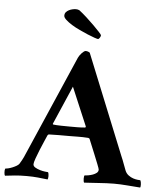

<svg xmlns="http://www.w3.org/2000/svg" viewBox="-71 -919 812 974"><g transform="rotate(5 334.5 -432.5)"><path d="M295 -476 210 -280Q210 -279 210 -278Q212 -276 212 -276Q227 -274 252.5 -273.5Q278 -273 295 -273Q318 -273 335 -273Q352 -273 375 -275Q377 -275 377 -278Q378 -279 378 -280ZM100 -4Q65 -4 41 -1.5Q17 1 -9 4Q-12 1 -13 -11.5Q-14 -24 -11 -32Q-7 -32 3.5 -34.5Q14 -37 25 -41.5Q36 -46 45.5 -51.5Q55 -57 59 -63Q72 -84 78.5 -98.5Q85 -113 94 -134L307 -624Q309 -629 313.5 -635.5Q318 -642 323.5 -648Q329 -654 334.5 -658Q340 -662 344 -662Q351 -662 357 -659.5Q363 -657 365 -655L570 -148Q580 -125 585.5 -109Q591 -93 598 -76Q604 -61 616 -52Q628 -43 640.5 -39Q653 -35 663.5 -34Q674 -33 677 -33Q681 -26 681.5 -12.5Q682 1 679 4Q649 2 613.5 -1Q578 -4 545 -4Q528 -4 507 -3Q486 -2 465.5 -0.5Q445 1 426.5 2Q408 3 394 4Q392 2 391 -4Q390 -10 390 -16.5Q390 -23 391 -28Q392 -33 394 -33Q401 -33 412.5 -35Q424 -37 435 -41Q446 -45 454 -51.5Q462 -58 462 -68Q462 -72 452.5 -96Q443 -120 432 -147Q419 -180 402 -220Q401 -221 400 -222Q396 -224 395 -224Q366 -226 342 -225.5Q318 -225 299 -225Q268 -225 244.5 -225Q221 -225 195 -224Q191 -224 188 -219Q184 -210 174.5 -188Q165 -166 155 -142Q145 -118 137.5 -96.5Q130 -75 130 -67Q130 -57 141 -50.5Q152 -44 165.5 -40Q179 -36 191.5 -34.5Q204 -33 207 -33Q209 -30 210 -24.5Q211 -19 211 -13Q211 -7 210 -2Q209 3 208 4Q182 1 157.5 -1.5Q133 -4 100 -4ZM414 -748Q414 -743 409.5 -735.5Q405 -728 400 -728Q397 -728 382 -733Q367 -738 347 -746.5Q327 -755 304.5 -765.5Q282 -776 263.5 -787.5Q245 -799 232.5 -810.5Q220 -822 220 -831Q220 -842 226 -849Q232 -856 241 -860.5Q250 -865 259.5 -867Q269 -869 276 -869Q286 -869 294 -865Q311 -852 332 -833Q353 -814 371 -796Q389 -778 401.5 -764.5Q414 -751 414 -748Z"/></g></svg>

Font: Vermiglione
Style: Bold
Weight: 700
Version: Version 1.000